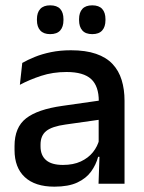

<svg xmlns="http://www.w3.org/2000/svg" viewBox="-20 -689 541 720"><path d="M349.5 0 353.5 -116 350 -131V-285L350.5 -309.5Q350.5 -366 321.8 -392.5Q293 -419 229.5 -419Q178 -419 134 -404.5Q90 -390 54.5 -371L63.5 -453Q83.5 -464.5 110.5 -475.5Q137.5 -486.5 171.5 -493.5Q205.5 -500.5 246 -500.5Q301.5 -500.5 340 -487.2Q378.5 -474 402 -449Q425.5 -424 436.2 -389Q447 -354 447 -311V0ZM184 11Q111.5 11 73 -24.8Q34.5 -60.5 34.5 -126.5V-141.5Q34.5 -211.5 77.8 -245.2Q121 -279 214 -292L361 -313L366.5 -242L225.5 -222Q175 -215 153.5 -197.8Q132 -180.5 132 -147V-140Q132 -106.5 152.8 -88.5Q173.5 -70.5 216 -70.5Q255 -70.5 283 -83.5Q311 -96.5 328.5 -118.2Q346 -140 352.5 -166.5L366 -101H348Q340 -71 321.5 -45.5Q303 -20 269.8 -4.5Q236.5 11 184 11ZM168 -561Q143.5 -561 131 -574.8Q118.5 -588.5 118.5 -613.5V-617Q118.5 -642 131 -655.5Q143.5 -669 168 -669Q193.5 -669 205.8 -655.5Q218 -642 218 -617V-613.5Q218 -588.5 205.8 -574.8Q193.5 -561 168 -561ZM326 -561Q301 -561 288.8 -574.8Q276.5 -588.5 276.5 -613.5V-617Q276.5 -642 288.8 -655.5Q301 -669 326 -669Q351 -669 363.2 -655.5Q375.5 -642 375.5 -617V-613.5Q375.5 -588.5 363.2 -574.8Q351 -561 326 -561Z"/></svg>

Font: Anek Gurmukhi Medium Medium
Style: Regular
Weight: 500
Version: Version 1.003